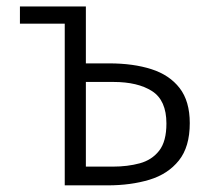

<svg xmlns="http://www.w3.org/2000/svg" viewBox="-20 -558 655 578"><path d="M238.5 -538.5V-367.2H308.7Q381.5 -367.2 435.9 -349.7Q490.3 -332.3 520.8 -292.8Q551.3 -253.3 551.3 -187.2Q551.3 -115.9 518.5 -74.9Q485.6 -33.8 429.7 -16.9Q373.8 0 303.6 0H174.9V-486.7H40V-538.5ZM321.5 -311.3H238.5V-56.4H319.5Q364.1 -56.4 400.8 -66.4Q437.4 -76.4 459.2 -104.4Q481 -132.3 481 -186.2Q481 -255.9 437.9 -283.6Q394.9 -311.3 321.5 -311.3Z"/></svg>

Font: Fira Code Light
Style: Regular
Weight: 300
Monospace: yes
Designer: Carrois Corporate, Edenspiekermann AG, Nikita Prokopov
Foundry: Carrois Corporate, Edenspiekermann AG, Nikita Prokopov
Version: Version 6.000; ttfautohint (v1.8.2) -l 8 -r 50 -G 200 -x 14 